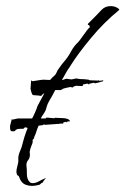

<svg xmlns="http://www.w3.org/2000/svg" viewBox="-20 -523 411 629"><path d="M18 -93 15 -95Q13 -99 13 -103Q13 -107 13 -111L19 -134Q19 -133 19.5 -132Q20 -131 20 -131Q21 -131 29.5 -133Q38 -135 39 -135H130V-136Q130 -138 137.5 -137.5Q145 -137 152.5 -136Q160 -135 160 -137H163Q169 -137 174.5 -136.5Q180 -136 186 -136Q193 -136 199 -134Q200 -134 200.5 -133.5Q201 -133 202 -133Q204 -133 207.5 -129Q211 -125 209 -125Q208 -125 208 -125.5Q208 -126 207 -126Q206 -126 203.5 -125Q201 -124 199 -124Q199 -123 199 -122Q197 -122 197 -123Q197 -124 196 -124L188 -122Q187 -121 187 -118Q184 -118 180 -118Q176 -118 176 -118L173 -117Q173 -117 168 -117Q163 -117 155 -116L127 -114Q126 -114 125.5 -115Q125 -116 124 -116L123 -115Q123 -115 122 -114Q121 -113 119 -113L76 -107Q75 -104 72 -104Q69 -104 65 -105.5Q61 -107 59 -103Q58 -101 54.5 -101Q51 -101 47 -101Q42 -101 38.5 -100.5Q35 -100 34 -98Q33 -98 33 -98Q33 -100 31 -96.5Q29 -93 27 -93Q27 -93 22.5 -93Q18 -93 18 -93ZM110 82Q106 83 99 84.5Q92 86 84 86Q74 86 63.5 82Q53 78 46 65Q44 61 44 60Q44 59 42 55Q38 50 37.5 51.5Q37 53 35 47Q32 39 36.5 23Q41 7 40 0Q39 -13 45.5 -27.5Q52 -42 54 -53Q59 -73 66 -92Q73 -111 82 -129Q89 -141 95 -155Q101 -169 103 -176L124 -215Q126 -217 125 -216.5Q124 -216 122 -216Q121 -216 118.5 -212.5Q116 -209 114 -209H112Q110 -210 99.5 -210.5Q89 -211 87 -212Q82 -220 80 -232L82 -260Q84 -259 84.5 -258Q85 -257 87 -257Q88 -257 96.5 -258.5Q105 -260 113 -261Q121 -262 122 -262Q124 -262 132 -261.5Q140 -261 144 -261Q152 -270 161 -278Q163 -280 166.5 -288Q170 -296 171 -296Q177 -304 179.5 -308Q182 -312 189 -320Q203 -336 212.5 -354Q222 -372 237 -386Q240 -389 248 -400.5Q256 -412 264 -422.5Q272 -433 274 -433V-435Q274 -440 270 -441Q266 -442 269 -446Q277 -454 291.5 -468.5Q306 -483 313 -491Q325 -503 342 -503Q355 -503 364 -497.5Q373 -492 370 -490Q321 -450 279 -399.5Q237 -349 213 -311L208 -303Q206 -300 204.5 -298Q203 -296 201 -293L193 -279L184 -263L183 -261H184Q186 -261 191 -263Q196 -265 198 -265Q200 -265 205 -264Q210 -263 212 -263H215Q217 -263 222.5 -264.5Q228 -266 230 -266Q232 -266 235.5 -265Q239 -264 242 -264Q248 -264 256 -263.5Q264 -263 270 -262Q271 -262 272 -261Q273 -260 274 -260Q276 -260 287 -259.5Q298 -259 300 -259Q303 -259 305 -261Q305 -258 306 -257Q308 -259 311 -259Q314 -259 317 -260Q317 -260 318 -259Q319 -258 318 -257Q311 -255 302 -252.5Q293 -250 291 -250Q290 -250 289.5 -251Q289 -252 287 -252Q286 -252 281 -250.5Q276 -249 273 -249Q272 -248 272 -246Q271 -246 269.5 -247.5Q268 -249 266 -249Q265 -249 260.5 -248Q256 -247 252 -246Q251 -245 251 -241Q246 -241 237.5 -241.5Q229 -242 229 -242L223 -240Q223 -240 221 -239Q219 -238 217 -236Q216 -236 214.5 -237Q213 -238 211 -238Q210 -238 200.5 -236Q191 -234 186 -232Q185 -231 182.5 -229.5Q180 -228 178 -228H161Q157 -221 156.5 -219.5Q156 -218 152 -211L141 -192Q135 -181 133.5 -175Q132 -169 130 -163Q128 -157 120 -146Q113 -136 110.5 -125.5Q108 -115 106 -110Q101 -99 99 -91.5Q97 -84 92 -74V-72Q92 -70 90.5 -68.5Q89 -67 87 -65V-57Q87 -55 83 -45.5Q79 -36 77 -25Q78 -22 78 -16Q78 -5 71.5 2.5Q65 10 67 24Q68 28 68 46.5Q68 65 78 74Q81 77 87 77Q97 77 108.5 70.5Q120 64 124 63L130 60Q130 61 130 61Q129 62 124.5 67.5Q120 73 121 75Q118 75 118 75Z"/></svg>

Font: Cherish
Style: Regular
Weight: 400
Designer: Robert E. Leuschke
Foundry: Robert E. Leuschke
Version: Version 1.005